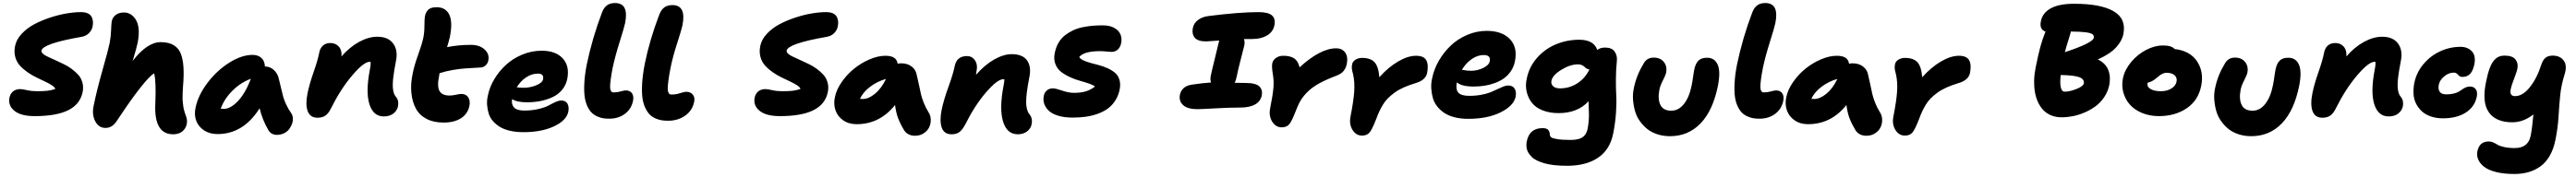

<svg xmlns="http://www.w3.org/2000/svg" viewBox="-20 -822 17142 1180"><path d="M210.9 -47.9Q119.6 -47.9 76.2 -83Q32.7 -118.2 43 -170.9Q48.3 -197.3 66.9 -212.6Q85.4 -228 115.2 -228Q128.4 -228 159.7 -220.9Q190.9 -213.9 225.1 -213.9Q270.5 -213.9 295.4 -216.8Q320.3 -219.7 348.1 -229Q344.7 -240.7 325.7 -253.2Q306.6 -265.6 280.3 -278.1Q253.9 -290.5 223.1 -305.4Q192.4 -320.3 163.8 -340.1Q135.3 -359.9 113.3 -383.8Q91.3 -407.7 81.8 -441.4Q72.3 -475.1 80.1 -514.2Q88.4 -558.1 123.8 -596.2Q159.2 -634.3 207.8 -660.2Q256.3 -686 313.5 -704.8Q370.6 -723.6 423.1 -732.4Q475.6 -741.2 518.1 -741.2Q568.8 -741.2 586.7 -714.1Q604.5 -687 596.2 -646Q590.8 -619.1 571 -600.1Q551.3 -581.1 521 -576.2Q266.1 -531.7 255.9 -484.9Q253.9 -474.6 265.6 -463.9Q277.3 -453.1 298.6 -443.6Q319.8 -434.1 346.9 -421.4Q374 -408.7 402.1 -395.5Q430.2 -382.3 456.1 -363.3Q481.9 -344.2 501 -323Q520 -301.8 528.3 -271.7Q536.6 -241.7 529.8 -208Q513.2 -127 434.3 -87.4Q355.5 -47.9 210.9 -47.9Z M681.6 30.8Q637.2 30.8 614 -12.9Q590.8 -56.6 602.5 -113.8Q623.5 -218.8 662.4 -355.7Q701.2 -492.7 709.5 -534.2Q717.8 -577.6 719.2 -621.1Q720.7 -664.6 723.6 -680.2Q728.5 -705.1 749.3 -721.9Q770 -738.8 805.7 -738.8Q827.6 -738.8 847.2 -727.8Q866.7 -716.8 882.6 -692.6Q898.4 -668.5 902.3 -630.6Q906.2 -592.8 896.5 -539.1Q889.2 -503.4 862.8 -416Q959.5 -541 1048.8 -541Q1102.5 -541 1135.7 -521Q1168.9 -501 1183.3 -463.4Q1197.8 -425.8 1200.9 -371.1Q1204.1 -316.4 1197.8 -247.1Q1195.8 -223.1 1195.3 -201.9Q1194.8 -180.7 1194.8 -166Q1194.8 -151.4 1197 -134.8Q1199.2 -118.2 1200 -110.4Q1200.7 -102.5 1204.6 -88.9Q1208.5 -75.2 1209.2 -72.3Q1210 -69.3 1214.8 -55.9Q1219.7 -42.5 1219.7 -42Q1227.1 -20 1222.7 4.9Q1216.3 35.2 1193.1 54.2Q1169.9 73.2 1131.8 73.2Q1002 73.2 1013.7 -136.2Q1019.5 -275.9 1005.9 -333Q976.6 -316.9 912.8 -236.1Q849.1 -155.3 760.7 -21Q741.7 8.3 723.1 19.5Q704.6 30.8 681.6 30.8Z M1427.7 71.8Q1375.5 71.8 1338.1 47.4Q1300.8 22.9 1285.9 -16.6Q1271 -56.2 1280.8 -102.1Q1297.4 -185.5 1359.6 -268.3Q1421.9 -351.1 1504.6 -403.6Q1587.4 -456.1 1660.6 -456.1Q1696.8 -456.1 1719 -436Q1741.2 -416 1742.7 -378.9Q1778.8 -378.4 1804 -353.8Q1829.1 -329.1 1835.4 -295.9Q1840.3 -277.8 1849.9 -236.3Q1859.4 -194.8 1864.7 -175.8Q1870.1 -156.7 1884 -126Q1897.9 -95.2 1917.5 -67.9Q1926.8 -54.7 1928.5 -35.9Q1930.2 -17.1 1923.6 2.2Q1917 21.5 1904.3 38.6Q1891.6 55.7 1870.1 66.4Q1848.6 77.1 1822.8 77.1Q1785.6 77.1 1766.6 46.9Q1725.6 -22.9 1707.5 -100.1Q1599.1 71.8 1427.7 71.8ZM1468.8 -96.2Q1514.2 -96.2 1563.5 -148.4Q1612.8 -200.7 1649.4 -296.9Q1580.6 -271.5 1525.9 -216.6Q1471.2 -161.6 1448.7 -97.2Q1454.6 -96.2 1468.8 -96.2Z M2533.2 -45.9Q2464.4 -45.9 2438.5 -126Q2412.6 -206.1 2440.4 -355Q2448.7 -394.5 2445.3 -410.2H2440.4Q2400.9 -410.2 2323.7 -319.3Q2246.6 -228.5 2182.1 -99.1Q2165.5 -64.9 2144.5 -51Q2123.5 -37.1 2093.3 -37.1Q2043.5 -37.1 2027.3 -81.3Q2011.2 -125.5 2026.4 -200.2Q2038.6 -261.2 2066.7 -341.1Q2094.7 -420.9 2104.5 -472.2Q2110.4 -502 2129.4 -518.6Q2148.4 -535.2 2178.2 -535.2Q2213.9 -535.2 2234.9 -511Q2255.9 -486.8 2252.4 -445.8Q2307.6 -509.3 2370.4 -543.2Q2433.1 -577.1 2490.2 -577.1Q2562.5 -577.1 2595.7 -532.5Q2628.9 -487.8 2615.2 -418Q2601.1 -345.2 2596.2 -300.3Q2591.3 -255.4 2595.5 -224.6Q2599.6 -193.8 2614.3 -176.8Q2635.3 -151.9 2628.4 -113.8Q2622.1 -84 2597.4 -64.9Q2572.8 -45.9 2533.2 -45.9Z M2931.6 -4.9Q2865.7 -4.9 2818.6 -29.3Q2771.5 -53.7 2747.6 -97.7Q2723.6 -141.6 2717.3 -202.1Q2710.9 -262.7 2726.6 -335Q2737.8 -389.6 2762.7 -458.3Q2787.6 -526.9 2796.9 -570.8Q2804.2 -607.4 2804.2 -652.3Q2804.2 -697.3 2807.6 -713.9Q2813.5 -742.7 2830.6 -758.3Q2847.7 -773.9 2884.8 -773.9Q2944.8 -773.9 2969 -725.3Q2993.2 -676.8 2973.6 -576.2Q2965.3 -541.5 2954.6 -507.8Q3028.8 -522.9 3113.8 -522.9Q3170.9 -522.9 3204.3 -492.4Q3237.8 -461.9 3229.5 -419.9Q3226.6 -401.4 3212.6 -387.5Q3198.7 -373.5 3179.7 -372.1Q3106.9 -368.2 3073.2 -365.7Q3039.6 -363.3 2993.2 -355.5Q2946.8 -347.7 2904.8 -334Q2904.3 -331.1 2903.3 -325Q2902.3 -318.8 2901.9 -315.9Q2887.2 -245.6 2904.5 -215.3Q2921.9 -185.1 2971.7 -185.1Q2989.3 -185.1 3013.9 -190.4Q3038.6 -195.8 3049.8 -195.8Q3080.6 -195.8 3095.5 -173.3Q3110.4 -150.9 3103.5 -116.2Q3092.3 -62 3046.9 -33.4Q3001.5 -4.9 2931.6 -4.9Z M3463.4 59.1Q3414.6 59.1 3374.5 50Q3334.5 41 3307.1 24.4Q3279.8 7.8 3260 -14.9Q3240.2 -37.6 3231.9 -64.7Q3223.6 -91.8 3221.2 -122.6Q3218.8 -153.3 3226.6 -186Q3237.8 -242.2 3269.8 -295.4Q3301.8 -348.6 3347.7 -390.6Q3393.6 -432.6 3455.8 -458.3Q3518.1 -483.9 3584.5 -483.9Q3677.2 -483.9 3724.4 -432.9Q3771.5 -381.8 3754.4 -294.9Q3745.6 -252.9 3719.2 -221.9Q3692.9 -190.9 3654.8 -173.6Q3616.7 -156.2 3574.7 -148.2Q3532.7 -140.1 3486.3 -140.1Q3419.4 -140.1 3387.7 -161.1Q3381.3 -127 3400.1 -106Q3418.9 -85 3468.8 -85Q3520.5 -85 3564 -95.5Q3607.4 -106 3629.9 -118.4Q3652.3 -130.9 3675.3 -141.4Q3698.2 -151.9 3714.4 -151.9Q3744.6 -151.9 3756.1 -130.4Q3767.6 -108.9 3761.7 -78.1Q3750 -19.5 3667.2 19.8Q3584.5 59.1 3463.4 59.1ZM3558.6 -331.1Q3518.1 -331.1 3481 -306.4Q3443.8 -281.7 3418.5 -240.2Q3438 -236.8 3463.4 -236.8Q3507.3 -236.8 3548.1 -253.4Q3588.9 -270 3593.8 -293.9Q3596.7 -313 3588.6 -322Q3580.6 -331.1 3558.6 -331.1Z M4035.2 -30.8Q4013.2 -30.8 3994.9 -33.4Q3976.6 -36.1 3955.1 -45.4Q3933.6 -54.7 3917.7 -70.1Q3901.9 -85.4 3888.7 -113Q3875.5 -140.6 3870.4 -177.7Q3865.2 -214.8 3868.2 -269.5Q3871.1 -324.2 3884.3 -392.1Q3921.9 -571.3 3985.4 -737.8Q3998 -771.5 4019 -786.6Q4040 -801.8 4072.3 -801.8Q4166.5 -801.8 4139.2 -667Q4132.8 -636.7 4102.8 -541.5Q4072.8 -446.3 4057.1 -372.1Q4047.9 -325.2 4043.7 -293Q4039.6 -260.7 4039.6 -243.9Q4039.6 -227.1 4043.9 -218.3Q4048.3 -209.5 4053 -207.8Q4057.6 -206.1 4065.9 -206.1Q4086.9 -206.1 4109.9 -212.6Q4132.8 -219.2 4144 -219.2Q4171.9 -219.2 4185.1 -200.4Q4198.2 -181.6 4192.4 -150.9Q4181.2 -94.7 4137.7 -62.7Q4094.2 -30.8 4035.2 -30.8Z M4425.8 -17.1Q4402.8 -17.1 4383.5 -20Q4364.3 -22.9 4341.8 -32.5Q4319.3 -42 4303.2 -58.3Q4287.1 -74.7 4273.4 -103.5Q4259.8 -132.3 4254.6 -170.9Q4249.5 -209.5 4252.9 -266.8Q4256.3 -324.2 4270 -395Q4302.7 -556.6 4366.7 -724.1Q4379.4 -757.3 4400.4 -772.7Q4421.4 -788.1 4454.1 -788.1Q4547.9 -788.1 4521 -652.8Q4515.1 -624.5 4486.1 -534.7Q4457 -444.8 4442.9 -375Q4432.6 -323.7 4428 -288.3Q4423.3 -252.9 4423.1 -234.1Q4422.9 -215.3 4427.5 -205.6Q4432.1 -195.8 4437 -193.8Q4441.9 -191.9 4450.7 -191.9Q4478 -191.9 4505.4 -200.9Q4532.7 -210 4546.9 -210Q4573.7 -210 4589.4 -191.9Q4605 -173.8 4599.1 -144Q4587.4 -85 4539.1 -51Q4490.7 -17.1 4425.8 -17.1Z M5169.4 -47.9Q5078.1 -47.9 5034.7 -83Q4991.2 -118.2 5001.5 -170.9Q5006.8 -197.3 5025.4 -212.6Q5043.9 -228 5073.7 -228Q5086.9 -228 5118.2 -220.9Q5149.4 -213.9 5183.6 -213.9Q5229 -213.9 5253.9 -216.8Q5278.8 -219.7 5306.6 -229Q5303.2 -240.7 5284.2 -253.2Q5265.1 -265.6 5238.8 -278.1Q5212.4 -290.5 5181.6 -305.4Q5150.9 -320.3 5122.3 -340.1Q5093.8 -359.9 5071.8 -383.8Q5049.8 -407.7 5040.3 -441.4Q5030.8 -475.1 5038.6 -514.2Q5046.9 -558.1 5082.3 -596.2Q5117.7 -634.3 5166.3 -660.2Q5214.8 -686 5272 -704.8Q5329.1 -723.6 5381.6 -732.4Q5434.1 -741.2 5476.6 -741.2Q5527.3 -741.2 5545.2 -714.1Q5563 -687 5554.7 -646Q5549.3 -619.1 5529.5 -600.1Q5509.8 -581.1 5479.5 -576.2Q5224.6 -531.7 5214.4 -484.9Q5212.4 -474.6 5224.1 -463.9Q5235.8 -453.1 5257.1 -443.6Q5278.3 -434.1 5305.4 -421.4Q5332.5 -408.7 5360.6 -395.5Q5388.7 -382.3 5414.6 -363.3Q5440.4 -344.2 5459.5 -323Q5478.5 -301.8 5486.8 -271.7Q5495.1 -241.7 5488.3 -208Q5471.7 -127 5392.8 -87.4Q5314 -47.9 5169.4 -47.9Z M5680.2 5.9Q5627.9 5.9 5590.8 -19.8Q5553.7 -45.4 5539.6 -86.2Q5525.4 -127 5535.2 -172.9Q5544.9 -223.1 5580.1 -274.2Q5615.2 -325.2 5662.4 -363.5Q5709.5 -401.9 5765.6 -426Q5821.8 -450.2 5871.6 -450.2Q5908.7 -450.2 5928.7 -437.5Q5948.7 -424.8 5953.1 -397Q5963.4 -399.9 5976.6 -399.9Q6018.1 -399.9 6045.7 -378.9Q6073.2 -357.9 6079.1 -326.2Q6085.9 -299.8 6094.2 -259.3Q6102.5 -218.8 6107.9 -195.1Q6113.3 -171.4 6126.2 -137.9Q6139.2 -104.5 6158.2 -74.2Q6172.9 -51.8 6173.3 -23.9Q6173.8 3.9 6162.4 27.3Q6150.9 50.8 6126 66.9Q6101.1 83 6068.4 83Q6019 83 5995.1 44.9Q5969.7 2.4 5956.1 -33.9Q5942.4 -70.3 5935.5 -122.1Q5834 5.9 5680.2 5.9ZM5721.2 -162.1Q5759.8 -162.1 5802.2 -197Q5844.7 -231.9 5875.5 -295.9Q5815.9 -278.8 5769 -242.9Q5722.2 -207 5702.1 -163.1Q5708 -162.1 5721.2 -162.1Z M6752.9 73.2Q6679.2 73.2 6653.8 -13.7Q6628.4 -100.6 6658.2 -252.9Q6664.1 -286.1 6663.1 -293Q6661.1 -293.9 6655.8 -293.9Q6616.2 -293.9 6540.5 -205.6Q6464.8 -117.2 6403.8 5.9Q6383.8 43.9 6363.5 58.6Q6343.3 73.2 6312 73.2Q6262.7 73.2 6246.8 29.8Q6231 -13.7 6245.1 -86.9Q6259.3 -155.8 6290.5 -241.5Q6321.8 -327.1 6332 -378.9Q6345.2 -448.2 6414.1 -448.2Q6448.2 -448.2 6467.8 -419.2Q6487.3 -390.1 6477.1 -342.8Q6474.1 -324.2 6474.1 -323.2Q6533.7 -390.6 6595.9 -425.8Q6658.2 -460.9 6711.9 -460.9Q6784.7 -460.9 6814.2 -419.2Q6843.8 -377.4 6829.1 -306.2Q6808.1 -199.7 6808.1 -144Q6808.1 -88.4 6828.1 -63Q6853 -33.7 6844.2 6.8Q6838.9 35.6 6813.7 54.4Q6788.6 73.2 6752.9 73.2Z M7117.2 -38.1Q7062.5 -38.1 7021.5 -50.5Q6980.5 -63 6958.5 -84Q6936.5 -105 6928.2 -130.1Q6919.9 -155.3 6925.3 -182.1Q6929.2 -204.6 6945.3 -218.8Q6961.4 -232.9 6986.3 -232.9Q7004.4 -232.9 7047.4 -218Q7090.3 -203.1 7125.5 -203.1Q7173.3 -203.1 7205.6 -213.1Q7237.8 -223.1 7266.1 -245.1Q7255.9 -254.4 7227.5 -264.4Q7199.2 -274.4 7167.5 -283Q7135.7 -291.5 7101.3 -307.1Q7066.9 -322.8 7041.3 -342.3Q7015.6 -361.8 7002.7 -394.8Q6989.7 -427.7 6998.5 -469.2Q7005.9 -506.8 7023.4 -536.9Q7041 -566.9 7066.4 -586.7Q7091.8 -606.4 7121.1 -620.1Q7150.4 -633.8 7185.5 -640.9Q7220.7 -647.9 7253.4 -650.6Q7286.1 -653.3 7322.3 -652.8Q7366.7 -652.3 7396.2 -635Q7425.8 -617.7 7436 -591.6Q7446.3 -565.4 7440.4 -535.2Q7434.6 -506.8 7417.7 -491.5Q7400.9 -476.1 7376.5 -476.1Q7364.3 -476.1 7341.6 -478.5Q7318.8 -481 7300.3 -481Q7192.9 -481 7161.1 -441.9Q7168 -429.2 7189 -419.4Q7210 -409.7 7236.3 -402.6Q7262.7 -395.5 7293 -387.5Q7323.2 -379.4 7350.6 -366.9Q7377.9 -354.5 7398.7 -337.2Q7419.4 -319.8 7428.5 -291.3Q7437.5 -262.7 7430.2 -225.1Q7421.9 -183.6 7400.6 -150.9Q7379.4 -118.2 7350.1 -97.2Q7320.8 -76.2 7282.5 -62.7Q7244.1 -49.3 7203.6 -43.7Q7163.1 -38.1 7117.2 -38.1Z M7947.8 -94.2Q7882.8 -94.2 7853 -120.8Q7823.2 -147.5 7831.1 -189.9Q7836.4 -216.8 7856.4 -234.9Q7876.5 -252.9 7911.1 -257.8Q7987.3 -269 8038.1 -272Q8031.7 -291.5 8036.1 -314.9Q8044.9 -357.9 8063.5 -431.4Q8082 -504.9 8086.9 -528.8Q8091.3 -547.9 8092.8 -551.8Q8018.6 -545.9 8005.9 -545.9Q7950.2 -545.9 7929.9 -570.6Q7909.7 -595.2 7917 -634.8Q7923.3 -667.5 7951.2 -688.5Q7979 -709.5 8019 -714.8Q8225.6 -741.2 8355 -741.2Q8419.4 -741.2 8444.1 -718.8Q8468.8 -696.3 8460 -653.8Q8450.7 -608.4 8410.4 -585.2Q8370.1 -562 8314 -562H8257.8Q8263.7 -541.5 8259.8 -520Q8256.8 -505.4 8237.8 -433.3Q8218.8 -361.3 8208 -307.1Q8204.6 -290 8195.8 -270Q8205.1 -270 8228.3 -269.5Q8251.5 -269 8265.1 -269Q8335.9 -269 8359.4 -246.3Q8382.8 -223.6 8376 -186Q8367.7 -146 8331.1 -125.5Q8294.4 -105 8232.9 -105Q8160.2 -105 8065.9 -99.6Q7971.7 -94.2 7947.8 -94.2Z M8508.8 26.9Q8469.2 26.9 8445.3 -11Q8421.4 -48.8 8431.6 -100.1Q8449.2 -187.5 8453.4 -236.8Q8457.5 -286.1 8448.7 -332Q8441.4 -378.4 8445.8 -399.9Q8450.2 -421.9 8470.7 -436Q8491.2 -450.2 8518.6 -450.2Q8565.9 -450.2 8591.8 -432.6Q8617.7 -415 8627.4 -373Q8765.6 -500 8871.6 -500Q8910.2 -500 8930.7 -471.9Q8951.2 -443.8 8941.4 -395Q8936 -369.1 8920.9 -349.6Q8905.8 -330.1 8871.6 -316.9Q8805.2 -292 8759.8 -267.1Q8714.4 -242.2 8684.1 -213.1Q8653.8 -184.1 8635.5 -153.8Q8617.2 -123.5 8601.6 -81.1Q8576.2 -15.1 8559.1 5.9Q8542 26.9 8508.8 26.9Z M9043 82Q9003.4 82 8979.7 44.2Q8956.1 6.3 8966.3 -44.9Q8986.8 -149.4 8991 -212.4Q8995.1 -275.4 8983.4 -327.1Q8976.1 -353 8975.1 -366.2Q8974.1 -379.4 8977.1 -393.1Q8980.5 -412.1 8999.5 -424.1Q9018.6 -436 9043 -436Q9099.6 -436 9126 -407.5Q9152.3 -378.9 9158.2 -307.1Q9217.3 -373.5 9282.5 -411.9Q9347.7 -450.2 9402.3 -450.2Q9454.1 -450.2 9470.5 -420.2Q9486.8 -390.1 9476.1 -335.9Q9466.3 -286.6 9397 -267.1Q9353.5 -253.9 9318.8 -238.3Q9284.2 -222.7 9258.5 -203.6Q9232.9 -184.6 9214.6 -166.3Q9196.3 -147.9 9181.4 -123Q9166.5 -98.1 9157 -77.1Q9147.5 -56.2 9136.2 -25.9Q9110.8 39.6 9093.5 60.8Q9076.2 82 9043 82Z M9749.5 -29.8Q9700.2 -29.8 9659.7 -40Q9619.1 -50.3 9591.3 -68.6Q9563.5 -86.9 9543.5 -112.1Q9523.4 -137.2 9514.6 -167.5Q9505.9 -197.8 9503.7 -231.9Q9501.5 -266.1 9509.8 -301.8Q9522 -361.8 9554.7 -418.2Q9587.4 -474.6 9634 -518.8Q9680.7 -563 9743.2 -589.6Q9805.7 -616.2 9872.6 -616.2Q9974.6 -616.2 10026.9 -561.3Q10079.1 -506.3 10060.5 -414.1Q10053.2 -377 10033.4 -347.7Q10013.7 -318.4 9987.1 -299.6Q9960.4 -280.8 9926.5 -268.3Q9892.6 -255.9 9857.7 -250.5Q9822.8 -245.1 9784.7 -245.1Q9706.5 -245.1 9673.8 -272.9Q9665 -227.1 9683.3 -205.1Q9701.7 -183.1 9755.9 -183.1Q9799.3 -183.1 9836.9 -190.2Q9874.5 -197.3 9899.4 -207.5Q9924.3 -217.8 9944.6 -227.8Q9964.8 -237.8 9982.7 -244.9Q10000.5 -252 10014.6 -252Q10045.9 -252 10058.3 -231.2Q10070.8 -210.4 10065.4 -178.2Q10052.7 -116.7 9965.3 -73.2Q9877.9 -29.8 9749.5 -29.8ZM9852.5 -455.1Q9811.5 -455.1 9772.7 -428Q9733.9 -400.9 9707.5 -356.9Q9710 -356.4 9721.7 -354.5Q9733.4 -352.5 9744.1 -351.3Q9754.9 -350.1 9767.6 -350.1Q9810.5 -350.1 9849.1 -368.9Q9887.7 -387.7 9892.6 -413.1Q9901.4 -455.1 9852.5 -455.1Z M10407.2 283.2Q10360.4 283.2 10321.5 278.8Q10282.7 274.4 10255.1 266.1Q10227.5 257.8 10206.3 247.6Q10185.1 237.3 10172.1 224.1Q10159.2 210.9 10150.9 198Q10142.6 185.1 10139.6 170.9Q10136.7 156.7 10136.7 144.5Q10136.7 132.3 10139.2 120.1Q10157.2 32.2 10244.1 32.2Q10270.5 32.2 10281 43.2Q10291.5 54.2 10292.5 74.2Q10292.5 85.9 10301.8 93.3Q10311 100.6 10342.8 105.7Q10374.5 110.8 10431.2 110.8Q10484.4 110.8 10510 93.3Q10535.6 75.7 10543.5 39.1Q10548.8 12.7 10551 -13.9Q10553.2 -40.5 10553 -56.9Q10552.7 -73.2 10551.5 -102.8Q10550.3 -132.3 10550.3 -147Q10477.5 -67.9 10351.1 -67.9Q10291 -67.9 10244.9 -86.2Q10198.7 -104.5 10173.8 -136Q10148.9 -167.5 10138.7 -209.5Q10128.4 -251.5 10139.2 -298.8Q10155.3 -377.9 10208.5 -437.5Q10261.7 -497.1 10334.5 -527.1Q10407.2 -557.1 10488.3 -557.1Q10585 -557.1 10608.4 -488.8Q10626 -504.9 10661.1 -504.9Q10705.6 -504.9 10724.4 -477.5Q10743.2 -450.2 10738.3 -412.1Q10732.4 -353.5 10732.2 -292.5Q10731.9 -231.4 10734.6 -184.8Q10737.3 -138.2 10732.9 -71Q10728.5 -3.9 10714.4 66.9Q10693.4 175.3 10613.8 229.2Q10534.2 283.2 10407.2 283.2ZM10303.2 -283.2Q10299.3 -262.2 10314 -247.6Q10328.6 -232.9 10360.4 -232.9Q10422.9 -232.9 10474.6 -265.9Q10526.4 -298.8 10556.2 -358.9Q10545.9 -359.4 10537.4 -365Q10528.8 -370.6 10522.9 -376.7Q10517.1 -382.8 10506.1 -387.9Q10495.1 -393.1 10480.5 -393.1Q10428.2 -393.1 10369.4 -356.9Q10310.5 -320.8 10303.2 -283.2Z M11092.3 85.9Q11046.9 85.9 11007.6 73Q10968.3 60.1 10940.2 37.4Q10912.1 14.6 10890.6 -16.1Q10869.1 -46.9 10859.1 -82.8Q10849.1 -118.7 10846.2 -158Q10843.3 -197.3 10852.1 -236.8Q10869.6 -321.3 10917 -398.9Q10938.5 -438 10983.9 -438Q11028.3 -438 11051.8 -408.2Q11075.2 -378.4 11065.9 -335Q11063.5 -322.8 11045.2 -286.6Q11026.9 -250.5 11022 -226.1Q11009.3 -162.1 11028.1 -123Q11046.9 -84 11101.1 -84Q11149.9 -84 11185.5 -129.6Q11221.2 -175.3 11236.3 -252.9Q11241.7 -278.8 11246.1 -311.3Q11250.5 -343.8 11253.9 -358.9Q11261.7 -397.9 11281 -417.5Q11300.3 -437 11338.9 -437Q11389.2 -437 11409.4 -391.1Q11429.7 -345.2 11411.1 -250Q11377.9 -85 11295.7 0.5Q11213.4 85.9 11092.3 85.9Z M11689 -30.8Q11667 -30.8 11648.7 -33.4Q11630.4 -36.1 11608.9 -45.4Q11587.4 -54.7 11571.5 -70.1Q11555.7 -85.4 11542.5 -113Q11529.3 -140.6 11524.2 -177.7Q11519 -214.8 11522 -269.5Q11524.9 -324.2 11538.1 -392.1Q11575.7 -571.3 11639.2 -737.8Q11651.9 -771.5 11672.9 -786.6Q11693.8 -801.8 11726.1 -801.8Q11820.3 -801.8 11793 -667Q11786.6 -636.7 11756.6 -541.5Q11726.6 -446.3 11710.9 -372.1Q11701.7 -325.2 11697.5 -293Q11693.4 -260.7 11693.4 -243.9Q11693.4 -227.1 11697.8 -218.3Q11702.1 -209.5 11706.8 -207.8Q11711.4 -206.1 11719.7 -206.1Q11740.7 -206.1 11763.7 -212.6Q11786.6 -219.2 11797.9 -219.2Q11825.7 -219.2 11838.9 -200.4Q11852.1 -181.6 11846.2 -150.9Q11835 -94.7 11791.5 -62.7Q11748 -30.8 11689 -30.8Z M12010.7 5.9Q11958.5 5.9 11921.4 -19.8Q11884.3 -45.4 11870.1 -86.2Q11856 -127 11865.7 -172.9Q11875.5 -223.1 11910.6 -274.2Q11945.8 -325.2 11992.9 -363.5Q12040 -401.9 12096.2 -426Q12152.3 -450.2 12202.1 -450.2Q12239.3 -450.2 12259.3 -437.5Q12279.3 -424.8 12283.7 -397Q12293.9 -399.9 12307.1 -399.9Q12348.6 -399.9 12376.2 -378.9Q12403.8 -357.9 12409.7 -326.2Q12416.5 -299.8 12424.8 -259.3Q12433.1 -218.8 12438.5 -195.1Q12443.8 -171.4 12456.8 -137.9Q12469.7 -104.5 12488.8 -74.2Q12503.4 -51.8 12503.9 -23.9Q12504.4 3.9 12492.9 27.3Q12481.4 50.8 12456.5 66.9Q12431.6 83 12398.9 83Q12349.6 83 12325.7 44.9Q12300.3 2.4 12286.6 -33.9Q12272.9 -70.3 12266.1 -122.1Q12164.6 5.9 12010.7 5.9ZM12051.8 -162.1Q12090.3 -162.1 12132.8 -197Q12175.3 -231.9 12206.1 -295.9Q12146.5 -278.8 12099.6 -242.9Q12052.7 -207 12032.7 -163.1Q12038.6 -162.1 12051.8 -162.1Z M12655.3 82Q12615.7 82 12592 44.2Q12568.4 6.3 12578.6 -44.9Q12599.1 -149.4 12603.3 -212.4Q12607.4 -275.4 12595.7 -327.1Q12588.4 -353 12587.4 -366.2Q12586.4 -379.4 12589.4 -393.1Q12592.8 -412.1 12611.8 -424.1Q12630.9 -436 12655.3 -436Q12711.9 -436 12738.3 -407.5Q12764.6 -378.9 12770.5 -307.1Q12829.6 -373.5 12894.8 -411.9Q12960 -450.2 13014.6 -450.2Q13066.4 -450.2 13082.8 -420.2Q13099.1 -390.1 13088.4 -335.9Q13078.6 -286.6 13009.3 -267.1Q12965.8 -253.9 12931.2 -238.3Q12896.5 -222.7 12870.8 -203.6Q12845.2 -184.6 12826.9 -166.3Q12808.6 -147.9 12793.7 -123Q12778.8 -98.1 12769.3 -77.1Q12759.8 -56.2 12748.5 -25.9Q12723.1 39.6 12705.8 60.8Q12688.5 82 12655.3 82Z M13697.8 -40Q13660.2 -40 13629.4 -52.5Q13598.6 -64.9 13577.1 -87.2Q13555.7 -109.4 13541.3 -140.1Q13526.9 -170.9 13520.5 -207.8Q13514.2 -244.6 13515.1 -285.6Q13516.1 -326.7 13524.9 -370.1Q13542.5 -458.5 13556.2 -508.8Q13569.8 -559.1 13590.8 -611.8Q13570.3 -617.7 13562.3 -635.5Q13554.2 -653.3 13560.1 -680.2Q13570.8 -736.3 13626 -766.6Q13681.2 -796.9 13781.7 -796.9Q13958.5 -796.9 14043.9 -747.1Q14129.4 -697.3 14108.9 -595.2Q14100.6 -550.3 14060.8 -506.3Q14021 -462.4 13939 -425.8Q13990.2 -400.9 14008.1 -356.2Q14025.9 -311.5 14015.1 -254.9Q14006.3 -211.4 13981.7 -174.8Q13957 -138.2 13924.1 -113.8Q13891.1 -89.4 13851.6 -72.3Q13812 -55.2 13773.2 -47.6Q13734.4 -40 13697.8 -40ZM13756.8 -600.1Q13751.5 -581.5 13743.2 -554.9Q13734.9 -528.3 13729.5 -510.5Q13724.1 -492.7 13719.7 -474.1Q13905.3 -535.6 13912.1 -569.8Q13914.6 -585 13903.8 -593.5Q13893.1 -602.1 13859.1 -606.7Q13825.2 -611.3 13759.8 -611.8ZM13845.7 -265.1Q13850.6 -295.4 13813.7 -308.1Q13776.9 -320.8 13691.9 -321.8Q13680.2 -210.9 13718.8 -210.9Q13752.4 -210.9 13796.9 -228.8Q13841.3 -246.6 13845.7 -265.1Z M14345.2 -47.9Q14283.7 -47.9 14233.4 -68.8Q14183.1 -89.8 14152.3 -124.5Q14121.6 -159.2 14108.9 -204.8Q14096.2 -250.5 14106 -299.8Q14117.7 -356.9 14160.4 -408.2Q14203.1 -459.5 14260.5 -489.3Q14317.9 -519 14372.1 -519Q14429.2 -519 14450.2 -495.1Q14552.2 -483.4 14598.9 -413.6Q14645.5 -343.8 14627 -250Q14607.4 -152.3 14530.3 -100.1Q14453.1 -47.9 14345.2 -47.9ZM14270 -269Q14264.6 -244.1 14289.1 -229Q14313.5 -213.9 14358.9 -213.9Q14398.9 -213.9 14428 -231.7Q14457 -249.5 14462.9 -277.8Q14467.8 -304.7 14449.2 -320.8Q14430.7 -336.9 14396 -336.9Q14383.8 -336.9 14371.1 -331.1Q14358.4 -325.2 14350.6 -319.1Q14342.8 -313 14323.2 -296.9Q14296.4 -275.4 14271 -271Z M14960 85.9Q14914.6 85.9 14875.2 73Q14835.9 60.1 14807.9 37.4Q14779.8 14.6 14758.3 -16.1Q14736.8 -46.9 14726.8 -82.8Q14716.8 -118.7 14713.9 -158Q14710.9 -197.3 14719.7 -236.8Q14737.3 -321.3 14784.7 -398.9Q14806.2 -438 14851.6 -438Q14896 -438 14919.4 -408.2Q14942.9 -378.4 14933.6 -335Q14931.2 -322.8 14912.8 -286.6Q14894.5 -250.5 14889.6 -226.1Q14877 -162.1 14895.8 -123Q14914.6 -84 14968.8 -84Q15017.6 -84 15053.2 -129.6Q15088.9 -175.3 15104 -252.9Q15109.4 -278.8 15113.8 -311.3Q15118.2 -343.8 15121.6 -358.9Q15129.4 -397.9 15148.7 -417.5Q15168 -437 15206.5 -437Q15256.8 -437 15277.1 -391.1Q15297.4 -345.2 15278.8 -250Q15245.6 -85 15163.3 0.5Q15081.1 85.9 14960 85.9Z M15873.5 -45.9Q15804.7 -45.9 15778.8 -126Q15752.9 -206.1 15780.8 -355Q15789.1 -394.5 15785.6 -410.2H15780.8Q15741.2 -410.2 15664.1 -319.3Q15586.9 -228.5 15522.5 -99.1Q15505.9 -64.9 15484.9 -51Q15463.9 -37.1 15433.6 -37.1Q15383.8 -37.1 15367.7 -81.3Q15351.6 -125.5 15366.7 -200.2Q15378.9 -261.2 15407 -341.1Q15435.1 -420.9 15444.8 -472.2Q15450.7 -502 15469.7 -518.6Q15488.8 -535.2 15518.6 -535.2Q15554.2 -535.2 15575.2 -511Q15596.2 -486.8 15592.8 -445.8Q15647.9 -509.3 15710.7 -543.2Q15773.4 -577.1 15830.6 -577.1Q15902.8 -577.1 15936 -532.5Q15969.2 -487.8 15955.6 -418Q15941.4 -345.2 15936.5 -300.3Q15931.6 -255.4 15935.8 -224.6Q15939.9 -193.8 15954.6 -176.8Q15975.6 -151.9 15968.8 -113.8Q15962.4 -84 15937.7 -64.9Q15913.1 -45.9 15873.5 -45.9Z M16235.4 -33.2Q16191.4 -33.2 16155.5 -45.4Q16119.6 -57.6 16095.9 -79.1Q16072.3 -100.6 16057.1 -129.9Q16042 -159.2 16039.8 -193.8Q16037.6 -228.5 16044.4 -267.1Q16058.6 -337.9 16105 -393.8Q16151.4 -449.7 16216.6 -479.7Q16281.7 -509.8 16352.5 -509.8Q16399.4 -509.8 16427.5 -480.2Q16455.6 -450.7 16444.3 -393.1Q16435.5 -350.1 16416.3 -329.6Q16397 -309.1 16363.3 -309.1Q16348.1 -309.1 16335.9 -323.5Q16323.7 -337.9 16308.6 -337.9Q16273.4 -337.9 16243.4 -312.7Q16213.4 -287.6 16207.5 -255.9Q16202.1 -227.5 16214.1 -210.2Q16226.1 -192.9 16257.3 -192.9Q16285.2 -192.9 16306.9 -198.2Q16328.6 -203.6 16341.3 -211.2Q16354 -218.8 16364.7 -226.6Q16375.5 -234.4 16387.9 -239.7Q16400.4 -245.1 16415.5 -245.1Q16440.9 -245.1 16453.9 -227.1Q16466.8 -209 16460.4 -176.8Q16446.3 -108.9 16386.5 -71Q16326.7 -33.2 16235.4 -33.2Z M16710.4 337.9Q16640.6 337.9 16588.4 324.7Q16536.1 311.5 16508.5 289.3Q16481 267.1 16470 241Q16459 214.8 16464.4 187Q16477.5 121.1 16540.5 121.1Q16555.2 121.1 16570.6 127.9Q16585.9 134.8 16599.1 143.1Q16612.3 151.4 16642.3 158.2Q16672.4 165 16713.4 165Q16803.2 165 16819.3 82Q16828.6 34.7 16837.4 -59.1Q16771 -6.8 16697.3 -6.8Q16587.9 -6.8 16541 -73Q16494.1 -139.2 16521.5 -272.9Q16532.2 -327.6 16545.2 -363.5Q16558.1 -399.4 16574.2 -418.2Q16590.3 -437 16607.2 -444.1Q16624 -451.2 16646.5 -451.2Q16698.2 -451.2 16718 -425.5Q16737.8 -399.9 16730.5 -362.8Q16727.1 -347.2 16717 -319.8Q16707 -292.5 16699 -270.5Q16690.9 -248.5 16686.3 -227.1Q16681.6 -205.6 16688.5 -193.4Q16695.3 -181.2 16715.3 -181.2Q16766.6 -181.2 16814.2 -241.5Q16861.8 -301.8 16889.6 -390.1Q16900.4 -422.4 16917.7 -436.8Q16935.1 -451.2 16966.3 -451.2Q17014.2 -451.2 17038.6 -418.7Q17063 -386.2 17045.4 -328.1Q17022.5 -254.9 17015.9 -189.5Q17009.3 -124 17004.6 -46.9Q17000 30.3 16984.4 107.9Q16972.2 170.9 16945.8 216.6Q16919.4 262.2 16882.6 288.1Q16845.7 314 16803.2 325.9Q16760.7 337.9 16710.4 337.9Z"/></svg>

Font: Shantell Sans Irregular Bouncy
Style: Italic
Weight: 800
Italic angle: -11.31°
Designer: Stephen Nixon, Anya Danilova, Shantell Martin
Foundry: Arrow Type
Version: Version 1.006;[9816181b4]